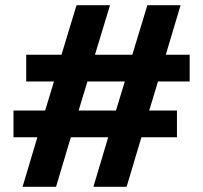

<svg xmlns="http://www.w3.org/2000/svg" viewBox="-20 -720 783 740"><path d="M67 0 124 -191H32V-294H154L188 -406H81V-509H217L275 -700H404L346 -509H490L548 -700H676L619 -509H711V-406H589L555 -294H662V-191H525L468 0H340L397 -191H253L196 0ZM283 -294H427L461 -406H317Z"/></svg>

Font: Rosa Sans
Style: Bold
Weight: 700
Designer: Pentagram / MCKL
Foundry: Pentagram / MCKL
Version: Version 1.005;September 16, 2019;FontCreator 11.5.0.2425 64-